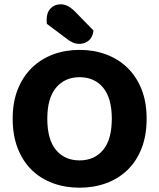

<svg xmlns="http://www.w3.org/2000/svg" viewBox="-20 -856 740 893"><path d="M662 -304Q662 -226 638.5 -166Q615 -106 573 -65.5Q531 -25 474 -4Q417 17 350 17Q283 17 226 -4Q169 -25 127.5 -65.5Q86 -106 62.5 -166Q39 -226 39 -304Q39 -382 63 -441.5Q87 -501 129 -541.5Q171 -582 227.5 -603Q284 -624 350 -624Q416 -624 473 -603Q530 -582 572 -541.5Q614 -501 638 -441.5Q662 -382 662 -304ZM500 -304Q500 -400 459.5 -448.5Q419 -497 350 -497Q282 -497 241 -448.5Q200 -400 200 -304Q200 -207 240.5 -158.5Q281 -110 350 -110Q419 -110 459.5 -158.5Q500 -207 500 -304ZM198 -745Q197 -749 197 -755.5Q197 -762 197 -765Q197 -798 215.5 -817Q234 -836 262 -836Q280 -836 296 -827.5Q312 -819 329 -802L415 -714Q411 -682 392 -667Q373 -652 351 -652Q332 -652 318 -658.5Q304 -665 290 -676Z"/></svg>

Font: Baloo Paaji 2
Style: Bold
Weight: 700
Designer: Shuchita Grover, Noopur Datye and Ek Type
Foundry: Ek Type
Version: Version 1.640;hotconv 1.0.111;makeotfexe 2.5.65597; ttfautoh